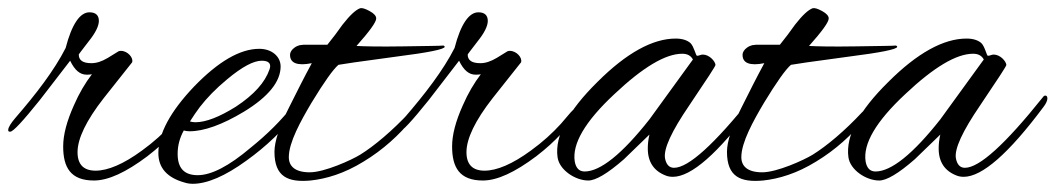

<svg xmlns="http://www.w3.org/2000/svg" viewBox="-25 -435 2573 468"><path d="M426 -144C433 -152 435 -159 435 -162C435 -167 432 -169 428 -169C425 -169 421 -164 418 -161L394 -133C373 -110 350 -89 321 -68C276 -35 238 -19 208 -19C179 -19 164 -34 164 -64C164 -97 185 -141 228 -196L297 -283C301 -294 286 -311 270 -311C268 -311 266 -311 264 -310L238 -294C223 -285 210 -281 198 -281C177 -281 167 -288 167 -302C167 -303 175 -313 191 -334C208 -355 216 -372 216 -384C216 -398 208 -405 193 -405C170 -405 150 -376 135 -318C107 -263 63 -206 12 -147C7 -141 3 -136 0 -131C-3 -126 -5 -122 -5 -118C-5 -115 -4 -114 0 -114C7 -114 31 -140 72 -191L146 -287C157 -264 170 -253 186 -253C190 -253 194 -253 199 -254C183 -233 168 -208 155 -178C138 -140 129 -107 129 -78C129 -27 147 5 204 5C239 5 282 -15 334 -54C360 -74 378 -91 394 -108Z M704 -168C709 -175 712 -180 712 -185C712 -189 710 -191 706 -191C701 -191 696 -187 690 -179C661 -142 627 -108 586 -75C533 -30 490 -8 457 -8C424 -8 408 -25 408 -60C408 -80 413 -99 423 -117C426 -116 431 -115 437 -115C472 -115 517 -131 570 -163C629 -199 659 -236 659 -273C659 -297 638 -316 607 -316C560 -316 507 -285 448 -224C390 -163 361 -109 361 -62C361 -26 382 -2 425 10C431 12 438 13 445 13C480 13 524 -6 575 -43C624 -78 667 -119 704 -168ZM632 -266C621 -234 594 -204 550 -175C510 -150 477 -137 451 -137C446 -137 441 -138 438 -139C446 -152 454 -163 462 -174C479 -196 501 -219 529 -242C565 -272 593 -287 613 -287C630 -287 637 -280 632 -266Z M1056 -324C1046 -323 1014 -323 959 -322C899 -321 861 -322 844 -323C876 -359 892 -381 892 -390C892 -396 887 -402 876 -408C865 -414 858 -416 853 -415C842 -411 828 -398 810 -375C798 -358 786 -342 773 -326H715C709 -325 706 -325 706 -325C702 -324 697 -322 693 -319C686 -314 682 -308 682 -301C682 -281 700 -274 735 -281C716 -246 698 -210 680 -174C656 -127 644 -90 644 -65C644 -4 677 10 732 5C770 1 814 -12 861 -41C909 -70 948 -106 980 -145C990 -157 995 -166 995 -171C995 -174 994 -175 992 -175C988 -175 982 -170 973 -161C931 -116 887 -79 853 -58C832 -45 766 -15 730 -15C694 -15 679 -30 679 -52C679 -88 708 -140 734 -184C765 -235 787 -266 800 -277C804 -278 851 -285 941 -297C1020 -307 1059 -315 1059 -321C1059 -322 1058 -323 1056 -324Z M1374 -144C1381 -152 1383 -159 1383 -162C1383 -167 1380 -169 1376 -169C1373 -169 1369 -164 1366 -161L1342 -133C1321 -110 1298 -89 1269 -68C1224 -35 1186 -19 1156 -19C1127 -19 1112 -34 1112 -64C1112 -97 1133 -141 1176 -196L1245 -283C1249 -294 1234 -311 1218 -311C1216 -311 1214 -311 1212 -310L1186 -294C1171 -285 1158 -281 1146 -281C1125 -281 1115 -288 1115 -302C1115 -303 1123 -313 1139 -334C1156 -355 1164 -372 1164 -384C1164 -398 1156 -405 1141 -405C1118 -405 1098 -376 1083 -318C1055 -263 1011 -206 960 -147C955 -141 951 -136 948 -131C945 -126 943 -122 943 -118C943 -115 944 -114 948 -114C955 -114 979 -140 1020 -191L1094 -287C1105 -264 1118 -253 1134 -253C1138 -253 1142 -253 1147 -254C1131 -233 1116 -208 1103 -178C1086 -140 1077 -107 1077 -78C1077 -27 1095 5 1152 5C1187 5 1230 -15 1282 -54C1308 -74 1326 -91 1342 -108Z M1810 -175C1816 -183 1819 -190 1819 -195C1819 -200 1817 -202 1814 -202C1812 -202 1810 -201 1808 -198C1716 -83 1653 -26 1618 -26C1606 -26 1599 -34 1596 -49C1592 -72 1612 -115 1655 -178C1698 -242 1720 -275 1719 -277C1718 -286 1704 -302 1688 -302C1683 -302 1679 -299 1674 -299C1671 -299 1667 -321 1658 -330C1650 -337 1638 -341 1622 -341C1566 -341 1502 -306 1431 -235C1360 -165 1327 -104 1334 -52C1338 -21 1377 5 1409 5C1427 5 1456 -12 1496 -47L1558 -107C1555 -94 1554 -83 1554 -73C1554 -40 1569 -18 1598 -7C1603 -5 1609 -4 1615 -4C1660 -4 1725 -61 1810 -175ZM1664 -290 1558 -144C1491 -59 1438 -17 1400 -17C1387 -17 1379 -25 1376 -41C1369 -84 1401 -139 1473 -206C1542 -271 1597 -304 1638 -304C1651 -304 1659 -299 1664 -290Z M2159 -324C2149 -323 2117 -323 2062 -322C2002 -321 1964 -322 1947 -323C1979 -359 1995 -381 1995 -390C1995 -396 1990 -402 1979 -408C1968 -414 1961 -416 1956 -415C1945 -411 1931 -398 1913 -375C1901 -358 1889 -342 1876 -326H1818C1812 -325 1809 -325 1809 -325C1805 -324 1800 -322 1796 -319C1789 -314 1785 -308 1785 -301C1785 -281 1803 -274 1838 -281C1819 -246 1801 -210 1783 -174C1759 -127 1747 -90 1747 -65C1747 -4 1780 10 1835 5C1873 1 1917 -12 1964 -41C2012 -70 2051 -106 2083 -145C2093 -157 2098 -166 2098 -171C2098 -174 2097 -175 2095 -175C2091 -175 2085 -170 2076 -161C2034 -116 1990 -79 1956 -58C1935 -45 1869 -15 1833 -15C1797 -15 1782 -30 1782 -52C1782 -88 1811 -140 1837 -184C1868 -235 1890 -266 1903 -277C1907 -278 1954 -285 2044 -297C2123 -307 2162 -315 2162 -321C2162 -322 2161 -323 2159 -324Z M2519 -175C2525 -183 2528 -190 2528 -195C2528 -200 2526 -202 2523 -202C2521 -202 2519 -201 2517 -198C2425 -83 2362 -26 2327 -26C2315 -26 2308 -34 2305 -49C2301 -72 2321 -115 2364 -178C2407 -242 2429 -275 2428 -277C2427 -286 2413 -302 2397 -302C2392 -302 2388 -299 2383 -299C2380 -299 2376 -321 2367 -330C2359 -337 2347 -341 2331 -341C2275 -341 2211 -306 2140 -235C2069 -165 2036 -104 2043 -52C2047 -21 2086 5 2118 5C2136 5 2165 -12 2205 -47L2267 -107C2264 -94 2263 -83 2263 -73C2263 -40 2278 -18 2307 -7C2312 -5 2318 -4 2324 -4C2369 -4 2434 -61 2519 -175ZM2373 -290 2267 -144C2200 -59 2147 -17 2109 -17C2096 -17 2088 -25 2085 -41C2078 -84 2110 -139 2182 -206C2251 -271 2306 -304 2347 -304C2360 -304 2368 -299 2373 -290Z"/></svg>

Font: AlexBrush
Style: Regular
Weight: 400
Designer: Robert E. Leuschke
Foundry: Robert E. Leuschke
Version: Version 1.001